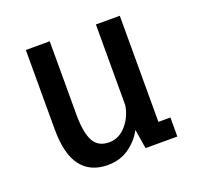

<svg xmlns="http://www.w3.org/2000/svg" viewBox="-97 -604 743 721"><g transform="rotate(-20 275.0 -244.0)"><path d="M218 11.5Q148.5 11.5 112 -36.2Q75.5 -84 75.5 -183.5V-500H171V-206.5Q171 -136 189.2 -101.5Q207.5 -67 252 -67Q291 -67 319.8 -99.8Q348.5 -132.5 355.5 -177.5V-500H451V-76H499V0H372L359.5 -77Q339 -39 303.2 -13.8Q267.5 11.5 218 11.5Z"/></g></svg>

Font: Trispace SemiCondensed
Style: Regular
Weight: 400
Width: 4
Designer: Tyler Finck
Foundry: Etcetera Type Company
Version: Version 1.210; ttfautohint (v1.8.3)